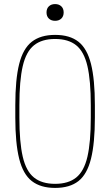

<svg xmlns="http://www.w3.org/2000/svg" viewBox="-20 -911 540 941"><path d="M250 10Q179 10 136 -23.5Q93 -57 74 -133Q55 -209 55 -335V-395Q55 -522 74 -597.5Q93 -673 136 -706.5Q179 -740 250 -740Q322 -740 364.5 -706.5Q407 -673 426 -597.5Q445 -522 445 -395V-335Q445 -209 426 -133Q407 -57 364.5 -23.5Q322 10 250 10ZM250 -10Q315 -10 353.5 -41Q392 -72 408.5 -143Q425 -214 425 -335V-395Q425 -516 408.5 -587Q392 -658 353.5 -689Q315 -720 250 -720Q185 -720 146.5 -689Q108 -658 91.5 -587Q75 -516 75 -395V-335Q75 -214 91.5 -143Q108 -72 146.5 -41Q185 -10 250 -10ZM250 -809Q231 -809 219.5 -820Q208 -831 208 -850Q208 -869 219.5 -880Q231 -891 250 -891Q269 -891 280.5 -880Q292 -869 292 -850Q292 -831 280.5 -820Q269 -809 250 -809Z"/></svg>

Font: M PLUS 1 Code Thin
Style: Regular
Weight: 250
Designer: Coji Morishita
Foundry: UNDERFOREST DESIGN
Version: Version 1.002